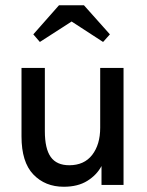

<svg xmlns="http://www.w3.org/2000/svg" viewBox="-20 -705 561 732"><path d="M223 7Q152 7 107 -40Q62 -87 62 -185V-446H151V-205Q151 -138 173.5 -106.5Q196 -75 244 -75Q301 -75 331.5 -114.5Q362 -154 362 -218V-446H451V0H367V-72Q349 -38 313 -15.5Q277 7 223 7ZM107 -574 205 -685H300L399 -574L373 -545L253 -623L132 -545Z"/></svg>

Font: Tilda Sans Medium
Style: Regular
Weight: 500
Designer: ParaType Ltd
Foundry: ParaType Ltd
Version: Version 1.009